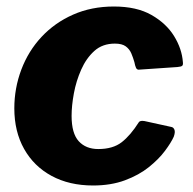

<svg xmlns="http://www.w3.org/2000/svg" viewBox="-20 -560 593 590"><path d="M330 -540Q400 -540 445.5 -514Q491 -488 515 -449Q539 -410 542 -369Q543 -361 540 -358Q537 -355 525 -354L408 -346Q401 -345 398 -351.5Q395 -358 393 -369Q389 -383 383.5 -396Q378 -409 366.5 -417.5Q355 -426 333 -426Q295 -426 270 -403.5Q245 -381 229.5 -346Q214 -311 207 -273Q200 -235 200 -204Q200 -150 222 -126Q244 -102 282 -102Q327 -102 354 -123Q381 -144 407 -185Q411 -190 424 -188L506 -170Q513 -169 516 -161.5Q519 -154 514 -140Q506 -122 487 -96.5Q468 -71 437.5 -46.5Q407 -22 364 -6Q321 10 266 10Q193 10 138.5 -19.5Q84 -49 54 -102.5Q24 -156 24 -227Q24 -289 45.5 -346Q67 -403 107.5 -446.5Q148 -490 204.5 -515Q261 -540 330 -540Z"/></svg>

Font: Libre Franklin Thin ExtraBold
Style: Italic
Weight: 800
Italic angle: -8°
Version: Version 2.000